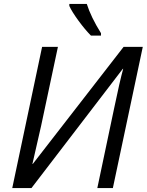

<svg xmlns="http://www.w3.org/2000/svg" viewBox="-20 -951 742 971"><path d="M192.9 -713.9H272.9L188 -314.9L144 -122.1H146L605 -713.9H702.1L550.8 0H472.2L557.1 -402.8Q586.4 -543.9 603 -603H601.1L139.2 0H42ZM490.7 -771H439.9Q410.2 -800.8 377 -846.2Q343.8 -891.6 330.6 -920.9V-931.2H418.9Q439.9 -864.7 490.7 -783.2Z"/></svg>

Font: OpenSans-Italic
Style: Italic
Weight: 400
Italic angle: -12°
Foundry: Ascender Corporation
Version: Version 1.10